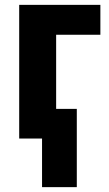

<svg xmlns="http://www.w3.org/2000/svg" viewBox="-20 -570 449 790"><path d="M393 -550V-427H211V-122H296V200H153V0H59V-550Z"/></svg>

Font: Noto Sans Condensed ExtraBold
Style: Regular
Weight: 800
Width: 3
Designer: Monotype Design Team
Foundry: Monotype Imaging Inc.
Version: Version 2.013; ttfautohint (v1.8.4.7-5d5b)